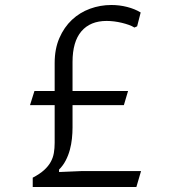

<svg xmlns="http://www.w3.org/2000/svg" viewBox="-20 -745 680 765"><path d="M197.8 -382.3V-493.7Q197.8 -550.3 216.6 -593.5Q235.4 -636.7 266.6 -666Q297.9 -695.3 338.6 -710.2Q379.4 -725.1 423.8 -725.1Q456.1 -725.1 486.6 -717.3Q517.1 -709.5 540.5 -695.3L526.4 -640.1L515.6 -635.3Q506.3 -641.1 493.4 -645.8Q480.5 -650.4 465.3 -654.1Q450.2 -657.7 434.6 -659.7Q418.9 -661.6 404.8 -661.6Q339.8 -661.6 304.4 -620.4Q269 -579.1 269 -498V-382.3H490.2L473.6 -326.2H269V-236.8Q269 -215.3 266.6 -192.6Q264.2 -169.9 258.3 -147.9Q252.4 -126 241.9 -105.7Q231.4 -85.4 215.3 -69.3V-59.6L307.6 -63.5H542L523.4 0H110.4V-37.1Q138.7 -51.8 155.8 -67.4Q172.9 -83 182.1 -99.9Q191.4 -116.7 194.6 -135.5Q197.8 -154.3 197.8 -175.8V-326.2H99.6L117.2 -382.3Z"/></svg>

Font: Proza Libre
Style: Light
Weight: 300
Designer: Jasper de Waard
Foundry: Jasper de Waard
Version: Version 1.000; ttfautohint (v1.4.1.8-43bc)